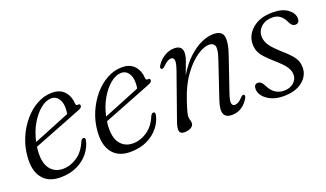

<svg xmlns="http://www.w3.org/2000/svg" viewBox="-53 -757 1819 1070"><g transform="rotate(-20 857.0 -222.0)"><path d="M367 -135.5Q359 -98.5 332.8 -65.5Q306.5 -32.5 264 -12Q221.5 8.5 164.5 8.5Q94 8.5 58.8 -36.2Q23.5 -81 30 -161Q34 -219 56.2 -271.2Q78.5 -323.5 113 -364.2Q147.5 -405 190.5 -428.2Q233.5 -451.5 279 -451.5Q328 -451.5 353.5 -422Q379 -392.5 380.5 -350Q381.5 -337.5 393 -339Q405.5 -341 406.5 -330Q407.5 -317.5 387 -310Q364.5 -301 326.5 -286Q288.5 -271 245.2 -254.2Q202 -237.5 163 -222Q124 -206.5 99 -197Q97.5 -187 96.5 -177.5Q90.5 -104.5 117.8 -68Q145 -31.5 194 -31.5Q238 -31.5 278.5 -58.5Q319 -85.5 341.5 -141Q349.5 -155 358.5 -154.5Q370.5 -154 367 -135.5ZM265.5 -423.5Q234 -423.5 201.2 -397.2Q168.5 -371 142.2 -326Q116 -281 103.5 -223.5Q131 -234.5 170.8 -250.5Q210.5 -266.5 250.5 -282.8Q290.5 -299 319.5 -311Q322.5 -325 322.5 -347Q322.5 -380.5 307 -402Q291.5 -423.5 265.5 -423.5Z M782 -135.5Q774 -98.5 747.8 -65.5Q721.5 -32.5 679 -12Q636.5 8.5 579.5 8.5Q509 8.5 473.8 -36.2Q438.5 -81 445 -161Q449 -219 471.2 -271.2Q493.5 -323.5 528 -364.2Q562.5 -405 605.5 -428.2Q648.5 -451.5 694 -451.5Q743 -451.5 768.5 -422Q794 -392.5 795.5 -350Q796.5 -337.5 808 -339Q820.5 -341 821.5 -330Q822.5 -317.5 802 -310Q779.5 -301 741.5 -286Q703.5 -271 660.2 -254.2Q617 -237.5 578 -222Q539 -206.5 514 -197Q512.5 -187 511.5 -177.5Q505.5 -104.5 532.8 -68Q560 -31.5 609 -31.5Q653 -31.5 693.5 -58.5Q734 -85.5 756.5 -141Q764.5 -155 773.5 -154.5Q785.5 -154 782 -135.5ZM680.5 -423.5Q649 -423.5 616.2 -397.2Q583.5 -371 557.2 -326Q531 -281 518.5 -223.5Q546 -234.5 585.8 -250.5Q625.5 -266.5 665.5 -282.8Q705.5 -299 734.5 -311Q737.5 -325 737.5 -347Q737.5 -380.5 722 -402Q706.5 -423.5 680.5 -423.5Z M900 -367Q889 -372 900 -389.5Q918.5 -418 946.8 -434.5Q975 -451 1004 -451Q1051.5 -451 1051.5 -408.5Q1051.5 -390 1041.8 -361.8Q1032 -333.5 1014 -287.5Q1050 -347.5 1089.8 -383.2Q1129.5 -419 1167.2 -435Q1205 -451 1235.5 -451Q1288 -451 1294.2 -414.2Q1300.5 -377.5 1278 -313L1208.5 -109.5Q1195 -70.5 1198 -54.8Q1201 -39 1216 -39Q1225.5 -39 1236.8 -45Q1248 -51 1263.5 -68Q1274.5 -78.5 1281 -75Q1290.5 -70 1281 -53Q1244 8.5 1181 8.5Q1108 8.5 1142.5 -93L1215 -308.5Q1233.5 -362.5 1226.8 -383Q1220 -403.5 1192.5 -403.5Q1163 -403.5 1122 -376Q1081 -348.5 1040.8 -294Q1000.5 -239.5 973 -157.5Q957.5 -110.5 953 -92.8Q948.5 -75 948.5 -65Q948.5 -54.5 951.8 -46Q955 -37.5 955 -26.5Q955 -11 939.2 -1.2Q923.5 8.5 898.5 8.5Q875.5 8.5 871.2 -9.5Q867 -27.5 882 -67.5L974 -328Q989 -371 986.5 -387.5Q984 -404 968 -404Q958 -404 946.2 -397.2Q934.5 -390.5 919 -374.5Q907 -363.5 900 -367Z M1500 -19.5Q1536 -19.5 1558 -38.8Q1580 -58 1580 -86.5Q1580 -108 1565.8 -130.8Q1551.5 -153.5 1507.5 -192Q1475 -220.5 1456.5 -241.2Q1438 -262 1430.8 -281.2Q1423.5 -300.5 1423.5 -323.5Q1424 -376 1468.2 -413.8Q1512.5 -451.5 1587.5 -451.5Q1645.5 -451.5 1677.5 -427.2Q1709.5 -403 1709.5 -372.5Q1710 -343.5 1685 -343.5Q1675 -343.5 1666.8 -350.2Q1658.5 -357 1650.5 -375Q1626.5 -425.5 1577.5 -425.5Q1536 -425.5 1510.5 -402.5Q1485 -379.5 1485 -345.5Q1485.5 -322 1499.2 -298Q1513 -274 1558 -233.5Q1592 -204 1610.2 -183Q1628.5 -162 1635 -143.8Q1641.5 -125.5 1641.5 -105Q1640.5 -56 1599.2 -23.8Q1558 8.5 1488 8.5Q1447 8.5 1416.8 -5Q1386.5 -18.5 1370 -39.2Q1353.5 -60 1353.5 -82Q1353.5 -111 1377 -111Q1397.5 -111 1412.5 -79.5Q1428.5 -47.5 1450.8 -33.5Q1473 -19.5 1500 -19.5Z"/></g></svg>

Font: Fraunces 72pt S050 Light
Style: Italic
Weight: 300
Italic angle: -16°
Version: Version 1.000; ttfautohint (v1.8.3)